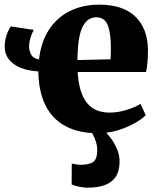

<svg xmlns="http://www.w3.org/2000/svg" viewBox="-22 -574 694 844"><path d="M409 11.5Q340 11.5 290.5 -8.2Q241 -28 209.5 -63.8Q178 -99.5 162.5 -149.5Q147 -199.5 146.5 -260Q102 -262.5 68.8 -276Q35.5 -289.5 17 -313.2Q-1.5 -337 -1.5 -370Q-1.5 -387 2.5 -404Q6.5 -421 13 -435.2Q19.5 -449.5 25.5 -458L126.5 -442.5Q119 -430 112.5 -409.5Q106 -389 106 -369.5Q106 -351 115 -334Q124 -317 149.5 -312.5Q158 -389 193 -443Q228 -497 284.8 -525.2Q341.5 -553.5 414.5 -553.5Q517.5 -553.5 572 -502Q626.5 -450.5 628.5 -357Q628.5 -323 626.2 -298.5Q624 -274 620 -257.5H319.5Q322 -211.5 332.2 -177.8Q342.5 -144 360 -122Q377.5 -100 402.8 -89.5Q428 -79 461 -79Q496.5 -79 535 -91Q573.5 -103 595.5 -117.5L618.5 -68Q604 -52 572 -33.5Q540 -15 497.5 -1.8Q455 11.5 409 11.5ZM318.5 -310 464 -313.5Q464.5 -326 465 -338.2Q465.5 -350.5 465.5 -363Q465.5 -427 452 -462.5Q438.5 -498 401 -498Q384 -498 369.2 -489.2Q354.5 -480.5 343 -459.8Q331.5 -439 325.2 -402.5Q319 -366 318.5 -310ZM363 251Q345.5 251 326 246.8Q306.5 242.5 293 237L293.5 144.5Q303 147.5 314.8 149Q326.5 150.5 332.5 150.5Q366.5 150.5 386 139Q405.5 127.5 405.5 84Q405.5 67.5 400 50.2Q394.5 33 387.2 18.8Q380 4.5 373.5 -3L414 -6.5L433 -3Q444.5 6.5 461.5 28.5Q478.5 50.5 491.8 79.8Q505 109 503.5 142.5Q502 182.5 484.5 206.2Q467 230 436 240.5Q405 251 363 251Z"/></svg>

Font: Merriweather 60pt Black
Style: Regular
Weight: 900
Version: Version 2.100